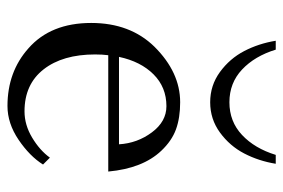

<svg xmlns="http://www.w3.org/2000/svg" viewBox="-140 -598 747 506"><g transform="rotate(90 233.0 -345.5)"><path d="M87.9 -699.2H111.3Q128.4 -643.6 163.8 -610.4Q199.2 -577.1 250 -577.1Q300.8 -577.1 336.2 -610.4Q371.6 -643.6 388.7 -699.2H412.1Q404.8 -654.3 385 -616.2Q365.2 -578.1 329.8 -552.2Q294.4 -526.4 250 -526.4Q205.6 -526.4 170.2 -552.2Q134.8 -578.1 115 -616.2Q95.2 -654.3 87.9 -699.2ZM41 -212.9Q41 -315.4 103.5 -379.4Q170.9 -447.3 250 -447.3Q291 -447.3 321.3 -436.3Q351.6 -425.3 377.9 -397.5Q424.3 -348.6 432.6 -257.8H126Q124 -242.7 124 -223.1Q124 -137.7 163.3 -87.4Q202.6 -37.1 273.9 -37.1Q309.6 -37.1 343 -57.1Q376.5 -77.1 396 -104L414.1 -85.9Q392.1 -50.8 348.9 -21.5Q305.7 7.8 259.8 7.8Q169.9 7.8 107.9 -47.4Q41 -106 41 -212.9ZM130.4 -286.1H360.8Q357.9 -334.5 329.3 -372.8Q300.8 -411.1 260.3 -411.1Q210.4 -411.1 176.5 -377.2Q142.6 -343.3 130.4 -286.1Z"/></g></svg>

Font: Theano Old Style
Style: Regular
Weight: 400
Designer: Alexey Kryukov
Version: Version 2.00